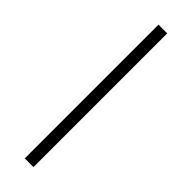

<svg xmlns="http://www.w3.org/2000/svg" viewBox="-239 -693 699 699"><g transform="rotate(45 110.0 -344.0)"><path d="M132.8 -688.5H87.9V0H132.8Z"/></g></svg>

Font: Estedad ExtraLight
Style: Regular
Weight: 200
Designer: Amin Abedi
Version: Version 7.3